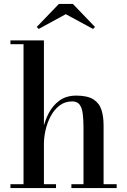

<svg xmlns="http://www.w3.org/2000/svg" viewBox="-20 -955 644 975"><path d="M33 0V-19.5H99.5V-730.5H33V-750H203V-19.5H264.5V0ZM342.5 0V-19.5H404V-305Q404 -347 400.2 -377.2Q396.5 -407.5 384.2 -423.8Q372 -440 346.5 -440Q309.5 -440 282.2 -419Q255 -398 237.5 -365Q220 -332 211.5 -294.8Q203 -257.5 203 -224L189.5 -222Q189.5 -256 198.2 -298.2Q207 -340.5 227 -379.5Q247 -418.5 281.5 -444Q316 -469.5 367.5 -469.5Q424.5 -469.5 454.5 -450.2Q484.5 -431 495.2 -397Q506 -363 506 -319.5V-19.5H572.5V0ZM176.5 -808 166.5 -818 279 -935H350L462.5 -818L452.5 -808L314 -883Z"/></svg>

Font: Bodoni Moda Medium
Style: Regular
Weight: 500
Designer: Owen Earl
Foundry: indestructible type
Version: Version 2.005